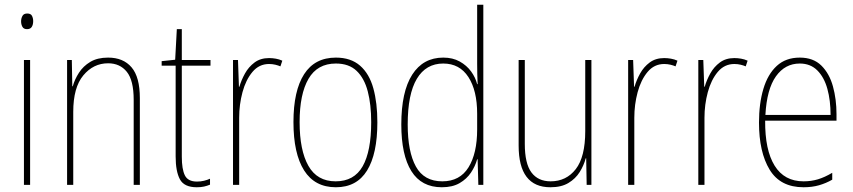

<svg xmlns="http://www.w3.org/2000/svg" viewBox="-20 -780 3599 810"><path d="M95 -723Q110 -723 115 -713Q120 -703 120 -691Q120 -676 114 -666.5Q108 -657 94 -657Q80 -657 74.5 -667Q69 -677 69 -690Q69 -702 74.5 -712.5Q80 -723 95 -723ZM107 -527V0H81V-527Z M436 -537Q500 -537 535 -496Q570 -455 570 -366V0H544V-359Q544 -441 515 -477Q486 -513 436 -513Q374 -513 331.5 -462Q289 -411 289 -308V0H263V-527H283L285 -416H287Q295 -445 313 -473Q331 -501 361 -519Q391 -537 436 -537Z M811 -14Q827 -14 841 -17.5Q855 -21 866 -26V-1Q854 4 841 7Q828 10 810 10Q757 10 739 -23.5Q721 -57 721 -120V-503H662V-522L719 -528L726 -657H747V-527H868V-503H747V-119Q747 -66 760 -40Q773 -14 811 -14Z M1115 -535Q1129 -535 1143.5 -532.5Q1158 -530 1171 -524L1163 -500Q1154 -504 1141.5 -507Q1129 -510 1115 -510Q1073 -510 1045 -476.5Q1017 -443 1003 -391Q989 -339 989 -283V0H963V-527H984L988 -414H990Q998 -442 1013.5 -470Q1029 -498 1054 -516.5Q1079 -535 1115 -535Z M1572 -264Q1572 -131 1528.5 -60.5Q1485 10 1397 10Q1308 10 1263 -61Q1218 -132 1218 -265Q1218 -397 1263 -467Q1308 -537 1397 -537Q1460 -537 1499 -503Q1538 -469 1555 -407.5Q1572 -346 1572 -264ZM1244 -265Q1244 -146 1281 -80.5Q1318 -15 1396 -15Q1474 -15 1510 -78.5Q1546 -142 1546 -265Q1546 -339 1531.5 -394.5Q1517 -450 1484.5 -481Q1452 -512 1397 -512Q1319 -512 1281.5 -447.5Q1244 -383 1244 -265Z M1844 10Q1758 10 1715.5 -58Q1673 -126 1673 -255Q1673 -393 1719 -465Q1765 -537 1850 -537Q1890 -537 1919.5 -520.5Q1949 -504 1967.5 -478.5Q1986 -453 1993 -425H1995Q1994 -448 1993.5 -469Q1993 -490 1993 -511V-760H2019V0H1998L1995 -108H1993Q1985 -79 1967 -52Q1949 -25 1919 -7.5Q1889 10 1844 10ZM1846 -15Q1920 -15 1956.5 -74Q1993 -133 1993 -234V-300Q1993 -398 1956 -455Q1919 -512 1850 -512Q1777 -512 1738.5 -447.5Q1700 -383 1700 -255Q1700 -140 1734.5 -77.5Q1769 -15 1846 -15Z M2475 -527V0H2455L2453 -112H2451Q2443 -82 2425.5 -54Q2408 -26 2378 -8Q2348 10 2302 10Q2168 10 2168 -166V-527H2194V-173Q2194 -90 2222 -52.5Q2250 -15 2303 -15Q2369 -15 2409 -66.5Q2449 -118 2449 -227V-527Z M2782 -535Q2796 -535 2810.5 -532.5Q2825 -530 2838 -524L2830 -500Q2821 -504 2808.5 -507Q2796 -510 2782 -510Q2740 -510 2712 -476.5Q2684 -443 2670 -391Q2656 -339 2656 -283V0H2630V-527H2651L2655 -414H2657Q2665 -442 2680.5 -470Q2696 -498 2721 -516.5Q2746 -535 2782 -535Z M3078 -535Q3092 -535 3106.5 -532.5Q3121 -530 3134 -524L3126 -500Q3117 -504 3104.5 -507Q3092 -510 3078 -510Q3036 -510 3008 -476.5Q2980 -443 2966 -391Q2952 -339 2952 -283V0H2926V-527H2947L2951 -414H2953Q2961 -442 2976.5 -470Q2992 -498 3017 -516.5Q3042 -535 3078 -535Z M3354 -537Q3411 -537 3445 -503.5Q3479 -470 3494 -415.5Q3509 -361 3509 -298V-271H3208Q3207 -147 3248 -81Q3289 -15 3370 -15Q3402 -15 3430.5 -23.5Q3459 -32 3491 -51V-22Q3465 -7 3435.5 1.5Q3406 10 3370 10Q3272 10 3227 -64Q3182 -138 3182 -263Q3182 -343 3200.5 -405Q3219 -467 3257 -502Q3295 -537 3354 -537ZM3354 -512Q3292 -512 3253.5 -458Q3215 -404 3209 -295H3484Q3484 -356 3470.5 -405Q3457 -454 3428 -483Q3399 -512 3354 -512Z"/></svg>

Font: Noto Sans Lao Looped Condensed Thin
Style: Regular
Weight: 100
Width: 3
Designer: Mark Frömberg, Ben Mitchell
Foundry: The Fontpad Ltd
Version: Version 1.002; ttfautohint (v1.8.4.7-5d5b)